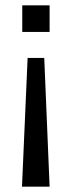

<svg xmlns="http://www.w3.org/2000/svg" viewBox="-20 -516 268 716"><path d="M62 180 83 -300H145L165 180ZM63 -397V-496H165V-397Z"/></svg>

Font: Nunito Sans 7pt Condensed
Style: Regular
Weight: 400
Width: 3
Designer: Vernon Adams
Foundry: Vernon Adams
Version: Version 3.101;gftools[0.9.27]